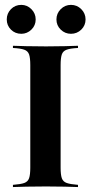

<svg xmlns="http://www.w3.org/2000/svg" viewBox="-20 -756 367 776"><path d="M32.3 0V-8.9Q63.7 -11.3 78.2 -16.5Q92.7 -21.8 97.6 -35.9Q102.4 -50 102.4 -78.2V-492.7Q102.4 -521.8 97.6 -535.9Q92.7 -550 77.8 -555.2Q62.9 -560.5 32.3 -562.1V-571Q51.6 -570.2 86.3 -569.4Q121 -568.5 166.1 -568.5Q208.1 -568.5 241.9 -569.4Q275.8 -570.2 295.2 -571V-562.1Q264.5 -560.5 249.6 -555.2Q234.7 -550 229.8 -535.9Q225 -521.8 225 -492.7V-78.2Q225 -50 229.8 -35.9Q234.7 -21.8 249.6 -16.5Q264.5 -11.3 295.2 -8.9V0Q275.8 -0.8 241.9 -1.6Q208.1 -2.4 166.1 -2.4Q121 -2.4 86.3 -1.6Q51.6 -0.8 32.3 0ZM266.9 -619.4Q242.7 -619.4 225.4 -636.3Q208.1 -653.2 208.1 -677.4Q208.1 -701.6 225.4 -719Q242.7 -736.3 266.9 -736.3Q291.1 -736.3 308.5 -719Q325.8 -701.6 325.8 -677.4Q325.8 -653.2 308.5 -636.3Q291.1 -619.4 266.9 -619.4ZM66.1 -619.4Q41.1 -619.4 24.2 -636.3Q7.3 -653.2 7.3 -677.4Q7.3 -701.6 24.2 -719Q41.1 -736.3 66.1 -736.3Q89.5 -736.3 106.9 -719Q124.2 -701.6 124.2 -677.4Q124.2 -653.2 106.9 -636.3Q89.5 -619.4 66.1 -619.4Z"/></svg>

Font: Playfair 144pt
Style: Bold
Weight: 700
Version: Version 2.001;gftools[0.9.30]